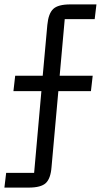

<svg xmlns="http://www.w3.org/2000/svg" viewBox="-22 -718 478 872"><path d="M-2 134 6 67H133L166 -304H39L47 -374H172L193 -605Q198 -657 220 -677.5Q242 -698 297 -698H416L408 -631H272L249 -374H399L391 -304H243L212 41Q208 93 186 113.5Q164 134 108 134Z"/></svg>

Font: IBM Plex Sans Condensed
Style: Regular
Weight: 400
Width: 3
Designer: Mike Abbink, Paul van der Laan, Pieter van Rosmalen
Foundry: Bold Monday
Version: Version 3.201